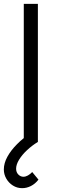

<svg xmlns="http://www.w3.org/2000/svg" viewBox="-44 -740 298 1001"><path d="M71.5 241Q45 241 23.2 227.2Q1.5 213.5 -11.2 191.2Q-24 169 -24 143.5Q-24 111 -5.5 77.2Q13 43.5 44.5 12Q61 -5 80 -20V-720H153.5V0Q123 18.5 97 42.8Q71 67 55.5 92.5Q40 118 40 139.5Q40 158 51.5 169.8Q63 181.5 78 181.5Q89.5 181.5 101.5 174.8Q113.5 168 124 157L156.5 196.5Q139.5 218.5 117.2 229.8Q95 241 71.5 241Z"/></svg>

Font: Cns Manrope
Style: Regular
Weight: 400
Designer: Mikhail Sharanda
Foundry: Mikhail Sharanda
Version: Version 4.504